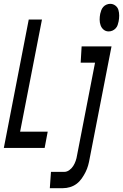

<svg xmlns="http://www.w3.org/2000/svg" viewBox="-43 -772 642 1002"><path d="M-23 0 107 -670H176L62 -85H206L190 0ZM524 -608Q509 -608 498 -617Q487 -626 482 -640Q477 -654 477 -669.5Q477 -685 480 -700Q482 -709 485.5 -718.5Q489 -728 496 -736Q503 -744 513 -748Q523 -752 532 -752Q547 -752 559 -743Q571 -734 575 -720Q579 -706 579 -690.5Q579 -675 576 -660Q574 -651 571 -641.5Q568 -632 560.5 -624Q553 -616 543.5 -612Q534 -608 524 -608ZM217 210 223 125H292Q306 125 318.5 116Q331 107 339 94.5Q347 82 352 67.5Q357 53 359 39L453 -445H378L383 -530H539L425 55Q422 73 417 91Q412 109 403.5 126Q395 143 383.5 159.5Q372 176 356.5 187.5Q341 199 322.5 204.5Q304 210 286 210Z"/></svg>

Font: Lode Dark
Style: Bold Italic
Weight: 700
Italic angle: -11°
Monospace: yes
Designer: Belleve Invis
Foundry: Belleve Invis
Version: Version 29.2.0; ttfautohint (v1.8.3)